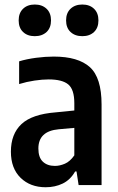

<svg xmlns="http://www.w3.org/2000/svg" viewBox="-20 -798 508 828"><path d="M177 9.5Q110.5 9.5 68.8 -31.2Q27 -72 27 -144Q27 -220 72.5 -262.8Q118 -305.5 220.5 -313.5L300.5 -321.5V-353Q300.5 -412 274.5 -433.8Q248.5 -455.5 190 -455.5Q162.5 -455.5 128.8 -450.5Q95 -445.5 62.5 -435.5V-533.5Q95.5 -543.5 135.8 -548.8Q176 -554 212 -554Q317 -554 367.5 -508.5Q418 -463 418 -347.5V0H319L310 -58.5H304Q283.5 -22.5 250.5 -6.5Q217.5 9.5 177 9.5ZM145.5 -157.5Q145.5 -119 164.8 -100.8Q184 -82.5 217 -82.5Q237.5 -82.5 259.8 -92Q282 -101.5 300.5 -128V-246.5L233 -240.5Q145.5 -232.5 145.5 -157.5ZM335 -642Q303.5 -642 284.2 -660Q265 -678 265 -710Q265 -742 284.2 -760.2Q303.5 -778.5 335 -778.5Q366.5 -778.5 385.5 -760.2Q404.5 -742 404.5 -710Q404.5 -678 385.5 -660Q366.5 -642 335 -642ZM130 -642Q98.5 -642 79.5 -660Q60.5 -678 60.5 -710Q60.5 -742 79.5 -760.2Q98.5 -778.5 130 -778.5Q161.5 -778.5 180.8 -760.2Q200 -742 200 -710Q200 -678 180.8 -660Q161.5 -642 130 -642Z"/></svg>

Font: Encode Sans Cnd SmBold
Style: Regular
Weight: 600
Width: 3
Designer: Multiple Designers
Foundry: Impallari Type
Version: Version 3.002; ttfautohint (v1.8.3) -l 8 -r 50 -G 200 -x 14 